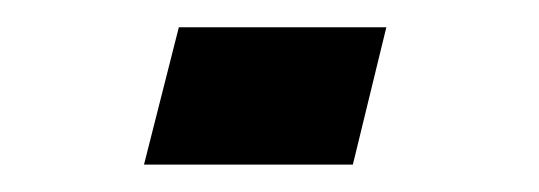

<svg xmlns="http://www.w3.org/2000/svg" viewBox="-20 -120 393 140"><path d="M85 0 110.4 -100.1H261.7L237.3 0Z"/></svg>

Font: Scheherazade
Style: Bold
Weight: 700
Version: Version 2.100 (build 932/914)